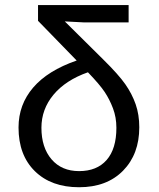

<svg xmlns="http://www.w3.org/2000/svg" viewBox="-20 -745 640 774"><path d="M449.2 -230Q449.2 -272 435.5 -308.1Q421.9 -344.2 402.1 -374Q382.3 -403.8 334.5 -453.6Q244.6 -421.9 195.8 -363.3Q147 -304.7 147 -230Q147 -150.4 187.7 -102.8Q228.5 -55.2 298.8 -55.2Q370.6 -55.2 409.9 -100.1Q449.2 -145 449.2 -230ZM316.4 -654.8 241.2 -658.7 395.5 -505.9Q458 -444.3 485.1 -405.5Q512.2 -366.7 526.9 -324.7Q541.5 -282.7 541.5 -231.9Q541.5 -123.5 476.1 -56.9Q410.6 9.8 298.8 9.8Q186.5 9.8 120.6 -54.9Q54.7 -119.6 54.7 -231Q54.7 -323.2 113.8 -392.1Q172.9 -460.9 289.1 -501L133.3 -661.1V-724.6H498.5V-654.8Z"/></svg>

Font: Liberation Mono
Style: Regular
Weight: 400
Monospace: yes
Designer: Steve Matteson
Foundry: Ascender Corporation
Version: Version 2.1.5